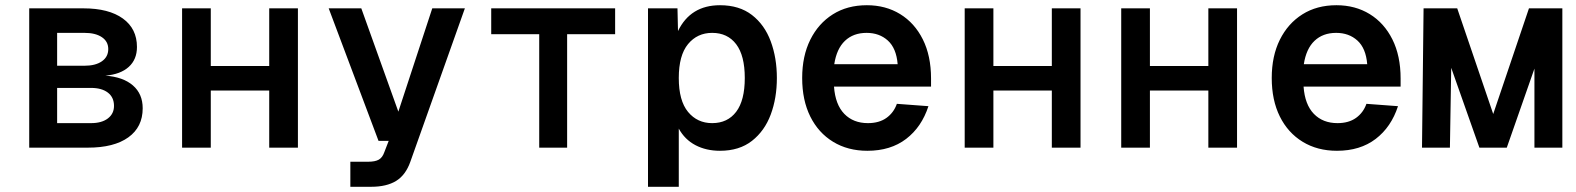

<svg xmlns="http://www.w3.org/2000/svg" viewBox="-20 -566 6040 736"><path d="M92 0V-534H300Q397 -534 451 -495Q505 -456 505 -386Q505 -338 473.5 -309.5Q442 -281 384 -276Q452 -271 489.5 -238.5Q527 -206 527 -151Q527 -79 472 -39.5Q417 0 317 0ZM199 -314H304Q346 -314 370.5 -331Q395 -348 395 -378Q395 -407 370.5 -423.5Q346 -440 304 -440H199ZM199 -94H329Q370 -94 393.5 -112Q417 -130 417 -160Q417 -193 393.5 -211Q370 -229 329 -229H199Z M678 0V-534H788V-313H1012V-534H1122V0H1012V-219H788V0Z M1323 150V54H1391Q1418 54 1432 46Q1446 38 1453 18L1470 -26H1431L1240 -534H1365L1507 -138L1637 -534H1762L1553 54Q1535 105 1498.5 127.5Q1462 150 1403 150Z M2047 0V-435H1863V-534H2338V-435H2154V0Z M2464 150V-534H2577L2579 -447Q2627 -546 2740 -546Q2814 -546 2862.5 -508.5Q2911 -471 2934.5 -407.5Q2958 -344 2958 -267Q2958 -190 2934.5 -127Q2911 -64 2862.5 -26Q2814 12 2740 12Q2687 12 2646 -9.5Q2605 -31 2582 -73V150ZM2710 -94Q2769 -94 2802 -137.5Q2835 -181 2835 -267Q2835 -353 2802 -396.5Q2769 -440 2710 -440Q2653 -440 2617.5 -397Q2582 -354 2582 -267Q2582 -180 2617.5 -137Q2653 -94 2710 -94Z M3305 12Q3230 12 3173.5 -22.5Q3117 -57 3086 -119.5Q3055 -182 3055 -267Q3055 -351 3086 -413.5Q3117 -476 3172.5 -511Q3228 -546 3303 -546Q3375 -546 3430.5 -512Q3486 -478 3517.5 -415Q3549 -352 3549 -265V-234H3177Q3182 -165 3216.5 -129.5Q3251 -94 3307 -94Q3350 -94 3378 -114Q3406 -134 3418 -168L3539 -159Q3513 -79 3453.5 -33.5Q3394 12 3305 12ZM3178 -320H3421Q3416 -381 3383.5 -410.5Q3351 -440 3302 -440Q3251 -440 3219 -409.5Q3187 -379 3178 -320Z M3678 0V-534H3788V-313H4012V-534H4122V0H4012V-219H3788V0Z M4278 0V-534H4388V-313H4612V-534H4722V0H4612V-219H4388V0Z M5105 12Q5030 12 4973.5 -22.5Q4917 -57 4886 -119.5Q4855 -182 4855 -267Q4855 -351 4886 -413.5Q4917 -476 4972.5 -511Q5028 -546 5103 -546Q5175 -546 5230.5 -512Q5286 -478 5317.5 -415Q5349 -352 5349 -265V-234H4977Q4982 -165 5016.5 -129.5Q5051 -94 5107 -94Q5150 -94 5178 -114Q5206 -134 5218 -168L5339 -159Q5313 -79 5253.5 -33.5Q5194 12 5105 12ZM4978 -320H5221Q5216 -381 5183.5 -410.5Q5151 -440 5102 -440Q5051 -440 5019 -409.5Q4987 -379 4978 -320Z M5431 0 5437 -534H5566L5704 -129L5841 -534H5969V0H5862V-303L5756 0H5651L5543 -306L5538 0Z"/></svg>

Font: Geist Mono SemiBold
Style: Regular
Weight: 600
Monospace: yes
Designer: Basement.studio, Andrés Briganti, Mateo Zaragoza
Foundry: Basement.studio, Vercel, Andrés Briganti, Guido Ferreyra, Mateo Zaragoza
Version: Version 1.500; ttfautohint (v1.8.4.7-5d5b)